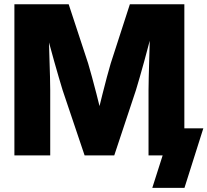

<svg xmlns="http://www.w3.org/2000/svg" viewBox="-20 -748 998 924"><path d="M49.3 0V-727.5H310.5L404.3 -442.4Q412.1 -416.5 422.6 -377.7Q433.1 -338.9 444.3 -295.9Q455.6 -252.9 464.8 -213.9Q474.1 -174.8 480 -147.5H438Q443.8 -174.8 453.1 -213.9Q462.4 -252.9 473.4 -295.9Q484.4 -338.9 494.6 -377.7Q504.9 -416.5 512.7 -442.4L605 -727.5H867.2V0H694.8V-314.5Q694.8 -339.4 695.8 -376.2Q696.8 -413.1 698 -456.1Q699.2 -499 700.4 -543Q701.7 -586.9 701.7 -625.5H719.7Q709.5 -585 697.5 -540.3Q685.5 -495.6 674.1 -453.1Q662.6 -410.6 652.1 -374.8Q641.6 -338.9 634.3 -314.5L529.8 0H387.2L281.2 -314.5Q273.9 -338.9 263.2 -374.8Q252.4 -410.6 240.7 -453.1Q229 -495.6 216.8 -540Q204.6 -584.5 193.4 -625.5H214.8Q214.8 -586.9 215.8 -543.2Q216.8 -499.5 218.3 -456.3Q219.7 -413.1 220.7 -376.2Q221.7 -339.4 221.7 -314.5V0ZM712.9 156.2 762.7 0H719.7V-130.4H958.5L867.7 156.2Z"/></svg>

Font: Inter 28pt ExtraBold
Style: Regular
Weight: 800
Designer: Rasmus Andersson
Foundry: rsms
Version: Version 4.001;git-66647c0bb